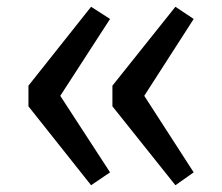

<svg xmlns="http://www.w3.org/2000/svg" viewBox="-20 -593 656 567"><path d="M249 -573 64 -340V-279L249 -46L305 -84L158 -310L305 -537ZM498 -573 312 -340V-279L498 -46L552 -84L406 -310L552 -537Z"/></svg>

Font: Glow Sans SC Normal Book
Style: Regular
Weight: 500
Designer: Ryoko NISHIZUKA (kana, bopomofo & ideographs); Paul D. Hunt (Latin, Greek & Cyrillic); Sandoll Communications, Soo-young
Version: Version 0.93